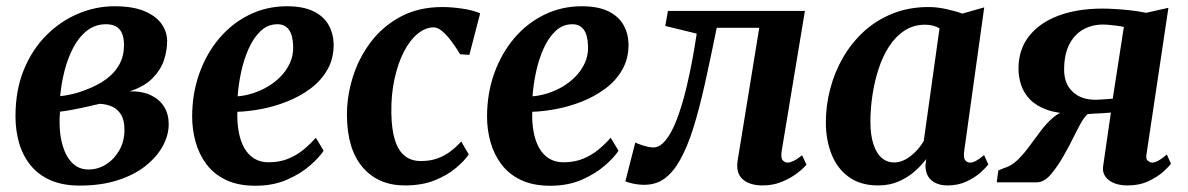

<svg xmlns="http://www.w3.org/2000/svg" viewBox="-20 -583 3800 614"><path d="M235 10.5Q181 10.5 142 -6.5Q103 -23.5 78 -54.2Q53 -85 41.2 -125.2Q29.5 -165.5 29.5 -211Q29.5 -294.5 56.2 -359.8Q83 -425 128.2 -470.2Q173.5 -515.5 230 -539.2Q286.5 -563 346 -563Q405.5 -563 442.8 -547Q480 -531 497.2 -505.8Q514.5 -480.5 514.5 -452Q514.5 -420.5 503.8 -389.2Q493 -358 467 -332Q441 -306 395 -291Q436 -291.5 463.5 -278Q491 -264.5 505.2 -241Q519.5 -217.5 519.5 -186Q519.5 -150.5 500.5 -115.8Q481.5 -81 445.2 -52.2Q409 -23.5 356 -6.5Q303 10.5 235 10.5ZM263 -41Q293.5 -41 319.5 -57.5Q345.5 -74 361.8 -102.8Q378 -131.5 378 -168Q378 -198 367.5 -215.8Q357 -233.5 339.2 -241.8Q321.5 -250 299 -251Q291 -249.5 281 -247Q271 -244.5 259.8 -242Q248.5 -239.5 236.5 -237Q221.5 -234 205.5 -231Q189.5 -228 172 -226Q171 -217.5 170.8 -208.5Q170.5 -199.5 170.5 -190.5Q170.5 -150 180.8 -116Q191 -82 211.5 -61.5Q232 -41 263 -41ZM172.5 -275.5Q187 -277 200.5 -279.8Q214 -282.5 226.8 -286.2Q239.5 -290 252.5 -295Q292 -309.5 319.8 -330Q347.5 -350.5 362 -377.5Q376.5 -404.5 376.5 -438.5Q376.5 -473 362.2 -489.2Q348 -505.5 319 -505.5Q284.5 -505.5 258.2 -485Q232 -464.5 214.2 -430.5Q196.5 -396.5 186.2 -356Q176 -315.5 172.5 -275.5Z M1015 -101Q1001.5 -80 971.5 -53.8Q941.5 -27.5 897.5 -8.2Q853.5 11 796.5 11Q741.5 11 702.8 -7.5Q664 -26 640.2 -57.8Q616.5 -89.5 605.5 -129Q594.5 -168.5 594.5 -209.5Q594.5 -284 617.5 -348.2Q640.5 -412.5 681.5 -460.8Q722.5 -509 777.8 -536Q833 -563 897.5 -563Q949 -563 981.8 -547.2Q1014.5 -531.5 1030.2 -504.2Q1046 -477 1047 -443Q1047.5 -396 1027.2 -360.5Q1007 -325 973 -299.8Q939 -274.5 897.8 -258.2Q856.5 -242 815 -234.2Q773.5 -226.5 739 -225.5Q738 -190.5 743.5 -161Q749 -131.5 761.2 -109.8Q773.5 -88 793 -76Q812.5 -64 839 -64Q873.5 -64 901.2 -75.2Q929 -86.5 951 -104.8Q973 -123 990 -142.5ZM867.5 -505.5Q836.5 -505.5 813.5 -483.8Q790.5 -462 775 -427Q759.5 -392 751 -352Q742.5 -312 740 -275Q761.5 -276.5 786.2 -284Q811 -291.5 834.5 -305Q858 -318.5 877 -337.8Q896 -357 907.2 -381.5Q918.5 -406 917.5 -435.5Q916.5 -471 903.8 -488.2Q891 -505.5 867.5 -505.5Z M1275 10Q1190 10 1140.2 -47.5Q1090.5 -105 1089.5 -213Q1089 -274 1107.8 -335Q1126.5 -396 1164.8 -447.2Q1203 -498.5 1260.8 -529.5Q1318.5 -560.5 1395 -560.5Q1424 -560.5 1458 -555.5Q1492 -550.5 1515.5 -540.5L1481 -407.5L1451.5 -409.5Q1439.5 -429.5 1425 -449.2Q1410.5 -469 1395.5 -482.2Q1380.5 -495.5 1367 -495.5Q1341 -495.5 1316.2 -475.5Q1291.5 -455.5 1272.2 -418.8Q1253 -382 1241.8 -331.5Q1230.5 -281 1231.5 -220Q1232.5 -167 1243.5 -133.5Q1254.5 -100 1275 -84Q1295.5 -68 1326 -68Q1356 -68 1379.2 -76.5Q1402.5 -85 1421 -99.2Q1439.5 -113.5 1455 -130.5L1479 -89Q1465.5 -69 1438 -45.8Q1410.5 -22.5 1369.8 -6.2Q1329 10 1275 10Z M1958 -101Q1944.5 -80 1914.5 -53.8Q1884.5 -27.5 1840.5 -8.2Q1796.5 11 1739.5 11Q1684.5 11 1645.8 -7.5Q1607 -26 1583.2 -57.8Q1559.5 -89.5 1548.5 -129Q1537.5 -168.5 1537.5 -209.5Q1537.5 -284 1560.5 -348.2Q1583.5 -412.5 1624.5 -460.8Q1665.5 -509 1720.8 -536Q1776 -563 1840.5 -563Q1892 -563 1924.8 -547.2Q1957.5 -531.5 1973.2 -504.2Q1989 -477 1990 -443Q1990.5 -396 1970.2 -360.5Q1950 -325 1916 -299.8Q1882 -274.5 1840.8 -258.2Q1799.5 -242 1758 -234.2Q1716.5 -226.5 1682 -225.5Q1681 -190.5 1686.5 -161Q1692 -131.5 1704.2 -109.8Q1716.5 -88 1736 -76Q1755.5 -64 1782 -64Q1816.5 -64 1844.2 -75.2Q1872 -86.5 1894 -104.8Q1916 -123 1933 -142.5ZM1810.5 -505.5Q1779.5 -505.5 1756.5 -483.8Q1733.5 -462 1718 -427Q1702.5 -392 1694 -352Q1685.5 -312 1683 -275Q1704.5 -276.5 1729.2 -284Q1754 -291.5 1777.5 -305Q1801 -318.5 1820 -337.8Q1839 -357 1850.2 -381.5Q1861.5 -406 1860.5 -435.5Q1859.5 -471 1846.8 -488.2Q1834 -505.5 1810.5 -505.5Z M2479.5 -98.5Q2476.5 -77 2483.5 -70Q2490.5 -63 2497.5 -63Q2506 -63 2517.5 -68.2Q2529 -73.5 2545 -86.5L2559 -56.5Q2549.5 -44.5 2528.8 -28.8Q2508 -13 2480 -1.5Q2452 10 2419 10Q2377 10 2354.8 -10Q2332.5 -30 2339 -70L2408 -494H2272Q2252 -395 2234 -314.2Q2216 -233.5 2196.8 -172.5Q2177.5 -111.5 2154.5 -71Q2133 -32.5 2105.5 -12.2Q2078 8 2040 8Q2022 8 2003.8 4Q1985.5 0 1980 -3.5L2011.5 -127Q2016 -125 2025.5 -121.5Q2035 -118 2046.8 -114.8Q2058.5 -111.5 2069.5 -111.5Q2085.5 -111.5 2099.8 -125Q2114 -138.5 2126.2 -161.2Q2138.5 -184 2148.8 -212.8Q2159 -241.5 2167.5 -272.5Q2178 -312.5 2186.2 -352.5Q2194.5 -392.5 2200 -425Q2205.5 -457.5 2208 -475.5L2107.5 -500L2116 -548H2554Z M3063.5 -100.5Q3060.5 -79.5 3066.2 -71.2Q3072 -63 3082 -63Q3090.5 -63 3101 -68.5Q3111.5 -74 3127 -87L3140.5 -57.5Q3134.5 -48.5 3116.8 -32.2Q3099 -16 3071.8 -3Q3044.5 10 3010.5 10Q2978.5 10 2959.2 -6Q2940 -22 2939.5 -53L2942 -74.5Q2926.5 -53.5 2904.2 -34.2Q2882 -15 2853.2 -2.5Q2824.5 10 2788 10Q2732.5 10 2695.2 -16.5Q2658 -43 2639.5 -89Q2621 -135 2621 -192Q2621 -246 2635 -299.2Q2649 -352.5 2676.2 -399.5Q2703.5 -446.5 2743.2 -482.8Q2783 -519 2835 -539.8Q2887 -560.5 2949.5 -560.5Q2976.5 -560.5 3006.2 -554Q3036 -547.5 3057.5 -539.5L3127.5 -559.5ZM2984.5 -492.5Q2975 -498 2963.2 -501Q2951.5 -504 2938.5 -504Q2901.5 -504 2872.8 -485.2Q2844 -466.5 2823.2 -434.5Q2802.5 -402.5 2789.5 -362.2Q2776.5 -322 2770 -278.8Q2763.5 -235.5 2763.5 -194.5Q2763.5 -151.5 2773 -122.2Q2782.5 -93 2799.5 -78.2Q2816.5 -63.5 2838.5 -63.5Q2853.5 -63.5 2867.2 -69.2Q2881 -75 2893.2 -84.8Q2905.5 -94.5 2915.8 -106.5Q2926 -118.5 2934 -131.5Z M3711.5 -89 3724.5 -59.5Q3719 -51 3700.5 -34.2Q3682 -17.5 3653 -3.8Q3624 10 3586.5 10Q3548 10 3526.2 -6.8Q3504.5 -23.5 3507.5 -50L3532.5 -223Q3523 -222 3509 -221.2Q3495 -220.5 3481.2 -219.8Q3467.5 -219 3457.5 -218Q3445.5 -206 3434.8 -186.2Q3424 -166.5 3412.2 -142.5Q3400.5 -118.5 3385.5 -92Q3364.5 -54 3342 -27Q3319.5 0 3296 0H3167.5L3172.5 -38L3191 -45.5Q3215 -52.5 3235 -72.2Q3255 -92 3273.2 -117.2Q3291.5 -142.5 3310.2 -167Q3329 -191.5 3350.5 -209.2Q3372 -227 3398.5 -231.5L3414.5 -219Q3362.5 -219.5 3328 -232Q3293.5 -244.5 3273.8 -265Q3254 -285.5 3245.5 -311.2Q3237 -337 3237 -363.5Q3237 -424 3270.5 -467Q3304 -510 3364.5 -532.8Q3425 -555.5 3506 -555.5Q3522 -555.5 3544.5 -554.2Q3567 -553 3593.2 -550.2Q3619.5 -547.5 3645 -542L3716.5 -558L3646 -87Q3644 -73.5 3651.5 -68.2Q3659 -63 3664.5 -63Q3673 -63 3685.2 -69.8Q3697.5 -76.5 3711.5 -89ZM3538.5 -267.5 3574 -497Q3568 -498.5 3555.8 -500.2Q3543.5 -502 3530 -503.2Q3516.5 -504.5 3507 -504.5Q3472.5 -504.5 3444.2 -488.8Q3416 -473 3399.5 -441Q3383 -409 3383 -360Q3383 -315.5 3410 -289.8Q3437 -264 3483.5 -264Q3491 -264 3502 -264.8Q3513 -265.5 3523.2 -266.2Q3533.5 -267 3538.5 -267.5Z"/></svg>

Font: Merriweather 36pt
Style: Bold Italic
Weight: 700
Italic angle: -7.8°
Version: Version 2.101